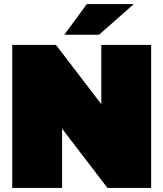

<svg xmlns="http://www.w3.org/2000/svg" viewBox="-20 -920 800 940"><path d="M40 0V-700H254L476 -410V-700H720V0H506L284 -290V0ZM295 -750 405 -900H635L465 -750Z"/></svg>

Font: Golos Text Black
Style: Regular
Weight: 900
Designer: A.Korolkova, Vitaly Kuzmin
Foundry: ParaType Ltd
Version: Version 2.004